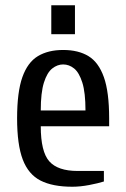

<svg xmlns="http://www.w3.org/2000/svg" viewBox="-20 -700 480 730"><path d="M255 10Q180 10 134 -13.5Q88 -37 66.5 -93.5Q45 -150 45 -250Q45 -350 65 -406.5Q85 -463 124 -486.5Q163 -510 220 -510Q278 -510 316.5 -486.5Q355 -463 375 -406.5Q395 -350 395 -250V-220H135Q135 -123 167.5 -86.5Q200 -50 275 -50H375V-10Q353 -3 319 3.5Q285 10 255 10ZM135 -280H305Q305 -348 293 -386Q281 -424 262 -439.5Q243 -455 220 -455Q198 -455 178.5 -439.5Q159 -424 147 -386Q135 -348 135 -280ZM175 -570V-680H265V-570Z"/></svg>

Font: Cuprum
Style: Regular
Weight: 400
Designer: Jovanny Lemonad
Foundry: Jovanny Lemonad
Version: Version 3.000